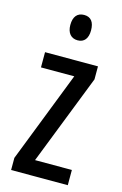

<svg xmlns="http://www.w3.org/2000/svg" viewBox="-115 -790 533 841"><g transform="rotate(15 151.5 -369.5)"><path d="M159 -739C128 -739 111 -719 111 -681C111 -645 129 -624 159 -624C189 -624 205 -645 205 -681C205 -718 190 -739 159 -739ZM282 0V-69H115L275 -478V-537H35V-468H186L25 -55V0Z"/></g></svg>

Font: Noto Sans Thai Looped ExtraCondensed
Style: Regular
Weight: 400
Width: 2
Designer: Sasikarn Vongin, Ben Mitchell
Foundry: The Fontpad Ltd
Version: Version 1.001